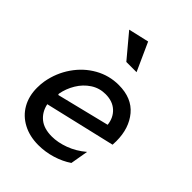

<svg xmlns="http://www.w3.org/2000/svg" viewBox="-225 -878 996 996"><g transform="rotate(45 273.0 -379.5)"><path d="M259 -69Q201 -69 167.5 -96.5Q134 -124 124 -171L512 -262Q513 -271 513 -289Q513 -383 462.5 -443.5Q412 -504 316 -504Q246 -504 185.5 -470Q125 -436 84 -376.5Q43 -317 30 -244Q26 -221 26 -194Q26 -133 52.5 -86.5Q79 -40 128 -14Q177 12 241 12Q292 12 341 -3Q390 -18 428 -44L445 -142Q401 -105 352 -87Q303 -69 259 -69ZM301 -422Q353 -422 384.5 -393Q416 -364 421 -317L130 -245L128 -252Q136 -296 159.5 -335Q183 -374 219.5 -398Q256 -422 301 -422ZM259 -616H334L264 -771L151 -745Z"/></g></svg>

Font: Geom
Style: Italic
Weight: 400
Italic angle: -10°
Version: Version 1.102